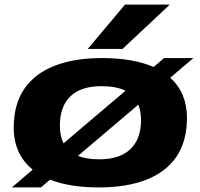

<svg xmlns="http://www.w3.org/2000/svg" viewBox="-20 -810 877 840"><path d="M413 10Q285 10 199 -24L159 10H32L123 -68Q41 -134 40 -250Q40 -354 86.5 -421.5Q133 -489 219.5 -522.5Q306 -556 425 -556Q563 -556 652 -517L698 -556H826L725 -470Q797 -405 798 -296Q798 -192 752 -124.5Q706 -57 619.5 -23.5Q533 10 413 10ZM242 -261Q242 -215 258 -183L529 -413Q489 -433 424 -433Q334 -433 288 -388.5Q242 -344 242 -261ZM414 -113Q504 -113 550.5 -157.5Q597 -202 597 -285Q597 -323 585 -352L321 -128Q358 -113 414 -113ZM364 -596 527 -790H723L516 -596Z"/></svg>

Font: Georama ExtraExtended
Style: Bold Italic
Weight: 700
Width: 8
Italic angle: -9°
Designer: Jean-Baptiste Levee
Foundry: Production Type
Version: Version 1.000